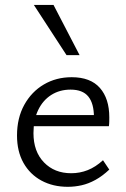

<svg xmlns="http://www.w3.org/2000/svg" viewBox="-20 -726 496 755"><path d="M246.6 8.6Q188.1 8.6 142.9 -15.9Q97.7 -40.4 72.3 -85.5Q46.9 -130.7 46.9 -193.1Q46.9 -261.9 75.4 -313.6Q104 -365.3 152.4 -393.8Q200.9 -422.4 262 -422.4Q335.7 -422.4 372.8 -380.3Q409.8 -338.2 409.8 -264.6Q409.8 -256.5 409.6 -247.5Q409.5 -238.4 408.2 -229.8H349.4V-265.2Q349.4 -319.4 327.2 -346.5Q305.1 -373.6 257.5 -373.6Q214.4 -373.6 181.3 -352.5Q148.2 -331.3 129.9 -292.9Q111.6 -254.5 111.6 -202.4Q111.6 -130.1 152.9 -87.5Q194.1 -44.8 260 -44.8Q293.9 -44.8 324.9 -57Q355.8 -69.2 385 -95.9L409.7 -59.1Q382.8 -33.7 355.5 -18.7Q328.1 -3.6 301 2.5Q273.9 8.6 246.6 8.6ZM85.5 -229.8 94.1 -273.4H398.8V-229.8ZM241.7 -509.1 113.2 -706.5H190.5L293 -509.1Z"/></svg>

Font: Ysabeau
Style: Bold
Weight: 700
Designer: Christian Thalmann (Catharsis Fonts)
Version: Version 2.000;gftools[0.9.27.dev2+g8671c4b]